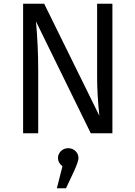

<svg xmlns="http://www.w3.org/2000/svg" viewBox="-20 -715 726 1030"><path d="M583 -695V0H467L173 -600Q185 -468 185 -337V0H104V-695H217L513 -94Q501 -208 501 -304V-695ZM401 133Q401 152 375 208L334 295H285L315 177Q291 158 291 133Q291 111 307 95.5Q323 80 346 80Q369 80 385 95.5Q401 111 401 133Z"/></svg>

Font: Sedus Text
Style: Regular
Weight: 400
Designer: TypeMates
Foundry: TypeMates, Runge Thomsen GbR
Version: Version 4.202;PS 004.202;hotconv 1.0.88;makeotf.lib2.5.64775